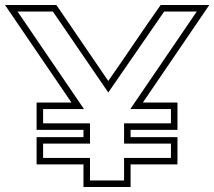

<svg xmlns="http://www.w3.org/2000/svg" viewBox="-59 -733 855 766"><path d="M726 -687H596L373 -364L152 -687H11L276 -298H113V-241H300V-160H113V-103H300V-13H436V-103H623V-160H436V-241H623V-298H461ZM511 -324H649V-215H462V-186H649V-77H462V13H274V-77H87V-186H274V-215H87V-324H226L-39 -713H166L373 -410Q424 -483 477.5 -562Q531 -641 582 -713H776Z"/></svg>

Font: CMG Sans Outline
Style: Outline
Weight: 700
Designer: Julieta Ulanovsky
Foundry: Julieta Ulanovsky
Version: Version 7.200